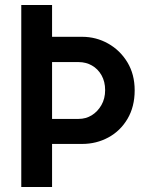

<svg xmlns="http://www.w3.org/2000/svg" viewBox="-20 -747 575 767"><path d="M65 0V-727H188V-600H308Q364 -600 412 -573Q460 -546 489 -498Q518 -450 518 -386Q518 -321 489.5 -272.5Q461 -224 413 -198Q365 -172 308 -172H188V0ZM188 -272H294Q323 -272 346.5 -286.5Q370 -301 385 -327Q400 -353 400 -387Q400 -421 385.5 -446.5Q371 -472 347 -485.5Q323 -499 294 -499H188Z"/></svg>

Font: Teachers SemiBold
Style: Regular
Weight: 600
Version: Version 1.001